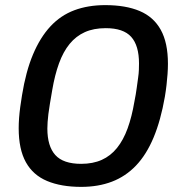

<svg xmlns="http://www.w3.org/2000/svg" viewBox="-20 -718 701 750"><path d="M297 12Q219 12 164 -11Q109 -34 81 -84.5Q53 -135 53 -217Q53 -236 54.5 -256.5Q56 -277 59 -299.5Q62 -322 66 -346Q81 -439 109 -505.5Q137 -572 177 -615Q217 -658 270.5 -678Q324 -698 391 -698Q471 -698 525.5 -675Q580 -652 608 -601.5Q636 -551 636 -469Q636 -450 634.5 -429Q633 -408 630.5 -386Q628 -364 624 -340Q608 -248 580 -181Q552 -114 511.5 -71.5Q471 -29 417.5 -8.5Q364 12 297 12ZM297 -78Q343 -78 377.5 -93.5Q412 -109 437 -140Q462 -171 478.5 -216.5Q495 -262 505 -321Q511 -351 514 -374Q517 -397 519.5 -414Q522 -431 522.5 -445Q523 -459 523 -470Q523 -540 492.5 -574Q462 -608 393 -608Q346 -608 311.5 -592.5Q277 -577 252 -546.5Q227 -516 210.5 -470.5Q194 -425 184 -366Q179 -336 175 -313Q171 -290 169 -272.5Q167 -255 166 -241.5Q165 -228 165 -216Q165 -147 196 -112.5Q227 -78 297 -78Z"/></svg>

Font: Archivo SemiExpanded Medium
Style: Italic
Weight: 500
Width: 6
Italic angle: -10°
Designer: Hector Gatti
Foundry: Omnibus-Type
Version: Version 2.001